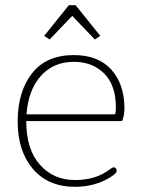

<svg xmlns="http://www.w3.org/2000/svg" viewBox="-20 -709 544 739"><path d="M150 -571 245 -689H271L366 -571L345 -557L258 -648L171 -557ZM48 -241Q48 -356 103 -426.5Q158 -497 264 -497Q358 -497 408.5 -441Q459 -385 459 -291Q459 -266 450 -243H81Q81 -134 133.5 -75Q186 -16 269 -16Q351 -16 405 -59Q413 -65 418 -65Q423 -65 426 -61Q429 -57 429 -52Q429 -46 423 -40.5Q417 -35 405 -27Q346 10 269 10Q165 10 106.5 -59Q48 -128 48 -241ZM423 -269Q426 -278 426 -296Q426 -381 381 -426Q336 -471 264 -471Q186 -471 137.5 -417Q89 -363 82 -269Z"/></svg>

Font: Maitree ExtraLight
Style: Regular
Weight: 275
Designer: CadsonDemak Team
Foundry: CadsonDemak
Version: Version 1.003